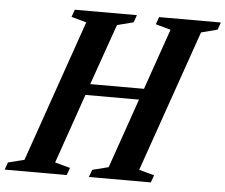

<svg xmlns="http://www.w3.org/2000/svg" viewBox="-107 -823 1038 884"><g transform="rotate(5 412.0 -381.0)"><path d="M866.5 -727.5 791.5 -708 563 -53 633.5 -34 621.5 0H335L347.5 -34L422 -53L534 -375H286.5L174.5 -53L245 -34L232.5 0H-54L-42 -34L33 -53L261 -708L191.5 -727.5L203.5 -761.5H490.5L478.5 -727.5L403 -708L304 -426.5H552.5L650.5 -708L581 -727.5L593 -761.5H878.5Z"/></g></svg>

Font: Libre Caslon Condensed Bold
Style: Italic
Weight: 700
Italic angle: -22.583°
Designer: Pablo Impallari, Rodrigo Fuenzalida, Katja Schimmel, Ertekin Erdin
Foundry: Pablo Impallari, Rodrigo Fuenzalida
Version: Version 2.000; ttfautohint (v1.8.4.7-5d5b);gftools[0.9.33]